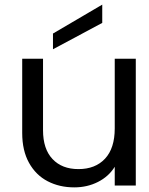

<svg xmlns="http://www.w3.org/2000/svg" viewBox="-20 -802 642 830"><path d="M567 -548V0H476V-81Q450 -39 403.5 -15.5Q357 8 301 8Q237 8 186 -18.5Q135 -45 105.5 -98Q76 -151 76 -227V-548H166V-239Q166 -158 207 -114.5Q248 -71 319 -71Q392 -71 434 -116Q476 -161 476 -247V-548ZM422 -703 209 -589V-657L422 -782Z"/></svg>

Font: Poppins A&M
Style: Regular-A&M
Weight: 400
Designer: Ninad Kale (Devanagari), Jonny Pinhorn (Latin)
Foundry: Indian Type Foundry
Version: 4.004